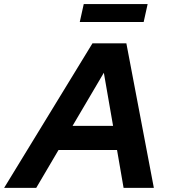

<svg xmlns="http://www.w3.org/2000/svg" viewBox="-79 -910 817 930"><path d="M-59 0 368.8 -700H533.1L666.2 0H519.6L487.9 -183.5H204.5L96.5 0ZM272.4 -300.3H468.7L424 -557.6ZM307.4 -803.5 326.6 -890.2H636.1L616.9 -803.5Z"/></svg>

Font: Red Hat Display
Style: Italic
Weight: 300
Italic angle: -12°
Designer: Pentagram, MCKL
Foundry: Pentagram, MCKL
Version: Version 1.023